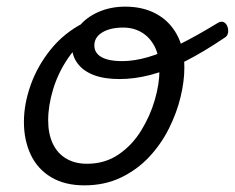

<svg xmlns="http://www.w3.org/2000/svg" viewBox="-20 -539 707 578"><path d="M234 19Q175 19 134 -5.5Q93 -30 72.5 -73.5Q52 -117 52 -172Q52 -226 72.5 -283.5Q93 -341 133 -390.5Q173 -440 231.5 -470Q290 -500 366 -500L364 -463Q304 -463 259.5 -435.5Q215 -408 185 -364Q155 -320 140 -270.5Q125 -221 125 -177Q125 -136 139 -106.5Q153 -77 179.5 -61.5Q206 -46 242 -46Q296 -46 337 -74Q378 -102 405 -146Q432 -190 446 -238Q460 -286 460 -328Q460 -371 445.5 -399Q431 -427 406.5 -441.5Q382 -456 351 -456Q312 -456 288 -441.5Q264 -427 264 -402Q264 -387 273.5 -376.5Q283 -366 301.5 -360.5Q320 -355 348 -355Q384 -355 425.5 -367Q467 -379 518.5 -404.5Q570 -430 634 -469Q645 -476 653 -472.5Q661 -469 664.5 -459.5Q668 -450 666.5 -440.5Q665 -431 657 -426Q592 -382 536.5 -354Q481 -326 433 -313.5Q385 -301 340 -301Q294 -301 262.5 -313Q231 -325 214 -347.5Q197 -370 197 -398Q197 -433 218.5 -460Q240 -487 276.5 -503Q313 -519 357 -519Q411 -519 451 -497Q491 -475 513 -434Q535 -393 535 -335Q535 -294 523.5 -246.5Q512 -199 488.5 -152Q465 -105 429 -66.5Q393 -28 344 -4.5Q295 19 234 19Z"/></svg>

Font: Playwrite CO Light
Style: Regular
Weight: 300
Version: Version 1.002